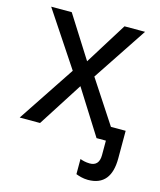

<svg xmlns="http://www.w3.org/2000/svg" viewBox="-111 -616 744 893"><g transform="rotate(15 261.5 -169.0)"><path d="M397 198C473 198 508 151 508 65V-68H437L302 -274L476 -536H377L251 -334L123 -536H24L198 -274L16 0H114L251 -214L386 0H431V70C431 106 414 122 386 122C366 122 349 117 339 113V186C352 191 373 198 397 198Z"/></g></svg>

Font: Noto Sans Thai
Style: Regular
Weight: 400
Designer: Monotype Design Team
Foundry: Monotype Imaging Inc.
Version: Version 1.901